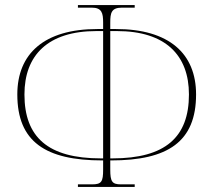

<svg xmlns="http://www.w3.org/2000/svg" viewBox="-20 -734 839 754"><path d="M286 0H509V-10H455C420 -10 413 -21 413 -68V-104H416C640 -104 750 -178 750 -363C750 -523 645 -620 435 -620H413V-645C413 -683 417 -704 459 -704H509V-714H286V-704H340C380 -704 385 -683 385 -645V-620H363C153 -620 48 -523 48 -363C48 -178 158 -104 382 -104H385V-68C385 -21 379 -10 342 -10H286ZM385 -112H376C168 -112 76 -196 76 -363C76 -517 168 -612 359 -612H385ZM413 -112V-612H439C630 -612 722 -517 722 -363C722 -196 630 -112 422 -112Z"/></svg>

Font: Noto Serif Display Thin
Style: Regular
Weight: 100
Designer: Monotype Design Team
Foundry: Monotype Imaging Inc.
Version: Version 2.009